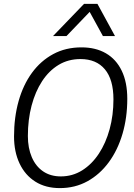

<svg xmlns="http://www.w3.org/2000/svg" viewBox="-20 -953 690 985"><path d="M287 12Q214 12 161.5 -21Q109 -54 80.5 -114Q52 -174 52 -253Q52 -351 75.5 -434.5Q99 -518 144 -579.5Q189 -641 253 -675.5Q317 -710 398 -710Q471 -710 523.5 -679.5Q576 -649 604.5 -590Q633 -531 633 -446Q633 -350 608.5 -266.5Q584 -183 538 -120.5Q492 -58 428.5 -23Q365 12 287 12ZM292 -48Q352 -48 401.5 -79Q451 -110 487 -164.5Q523 -219 542.5 -290.5Q562 -362 562 -443Q562 -545 518 -597.5Q474 -650 393 -650Q330 -650 280.5 -620Q231 -590 196 -536.5Q161 -483 142 -411Q123 -339 123 -255Q123 -194 143 -147Q163 -100 201 -74Q239 -48 292 -48ZM252 -768 411 -933H480L570 -768H508L440 -892L321 -768Z"/></svg>

Font: Azeret Mono ExtraLight
Style: Italic
Weight: 250
Italic angle: -12°
Designer: Martin Vácha
Foundry: Displaay
Version: Version 1.002